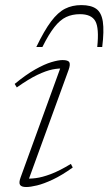

<svg xmlns="http://www.w3.org/2000/svg" viewBox="-20 -742 436 772"><path d="M63 -29 227 -480.5 238.5 -466Q217.5 -468 191.2 -462.8Q165 -457.5 130 -440.8Q95 -424 47.5 -390.5L39 -404.5Q84.5 -442 121.8 -463Q159 -484 186.8 -492.2Q214.5 -500.5 231.5 -500.5Q254 -500.5 258.8 -491.5Q263.5 -482.5 256 -461.5L90.5 -7L78.5 -24.5Q98 -22.5 123.8 -25.8Q149.5 -29 184.2 -42Q219 -55 265 -83L272.5 -68.5Q228.5 -37 192.2 -20Q156 -3 129 3.5Q102 10 85.5 10Q66 10 60.5 1.2Q55 -7.5 63 -29ZM301.5 -685Q270.5 -685 246 -673.5Q221.5 -662 198.8 -633.2Q176 -604.5 150.5 -553H126Q158 -619.5 185.5 -656Q213 -692.5 241.8 -707Q270.5 -721.5 307 -721.5Q346 -721.5 367 -706.5Q388 -691.5 393.5 -654.8Q399 -618 391 -553H371Q379 -629.5 363.2 -657.2Q347.5 -685 301.5 -685Z"/></svg>

Font: Newsreader 9pt ExtraLight
Style: Italic
Weight: 250
Italic angle: -17°
Designer: Hugues Gentile
Foundry: Production Type
Version: Version 1.003